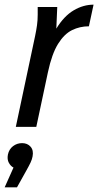

<svg xmlns="http://www.w3.org/2000/svg" viewBox="-52 -545 422 825"><path d="M16 0 99 -391Q104 -415 107 -436.5Q110 -458 110 -482V-515H194L190 -422Q223 -476 264.5 -500.5Q306 -525 350 -525L330 -432Q291 -432 257.5 -415.5Q224 -399 197.5 -356.5Q171 -314 154 -235L104 0ZM88 127Q86 139 79.5 153Q73 167 60 190L21 260H-32L6 175Q-6 169 -14 154.5Q-22 140 -18 119Q-13 96 4 83Q21 70 43 70Q66 70 79.5 85.5Q93 101 88 127Z"/></svg>

Font: Radio Canada Condensed
Style: Italic
Weight: 400
Width: 3
Italic angle: -12°
Designer: Charles Daoud, Etienne Aubert Bonn, Alexandre Saumier Demers, Jacques Le Bailly
Foundry: Radio-Canada
Version: Version 2.104; ttfautohint (v1.8.4.7-5d5b);gftools[0.9.28.de